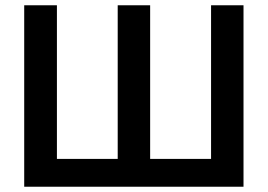

<svg xmlns="http://www.w3.org/2000/svg" viewBox="-20 -708 1016 728"><path d="M903.3 -688V0H71.8V-688H195.8V-105.5H426.3V-688H549.3V-105.5H780.3V-688Z"/></svg>

Font: Arimo SemiBold
Style: Regular
Weight: 600
Designer: Steve Matteson
Foundry: Monotype Imaging Inc.
Version: Version 1.33